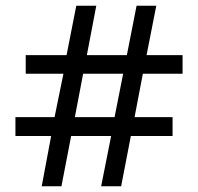

<svg xmlns="http://www.w3.org/2000/svg" viewBox="-20 -652 693 672"><path d="M159 -176H34V-242H171L202 -394H70V-459H213L247 -632H317L284 -459H424L458 -632H527L493 -459H619V-394H480L451 -242H584V-176H438L404 0H334L369 -176H229L195 0H126ZM381 -242 411 -394H271L242 -242Z"/></svg>

Font: lgurmukhi15
Style: Book
Weight: 400
Designer: Jelle Bosma - Monotype Design Team
Foundry: Monotype Imaging Inc.
Version: Version 2.003